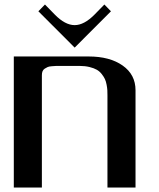

<svg xmlns="http://www.w3.org/2000/svg" viewBox="-20 -835 707 855"><path d="M312.5 -623 150.9 -784.7 180.2 -814.9 224.1 -770Q270 -723.1 312.5 -723.1Q354.5 -723.1 400.9 -770L444.8 -814.9L474.1 -784.7ZM41.5 -583.5H375Q468.8 -583.5 526.1 -543.2Q583.5 -502.9 583.5 -433.1V0H458.5V-410.6Q458.5 -423.8 458 -433.3Q457.5 -442.9 454.8 -457.5Q452.1 -472.2 447.3 -482.7Q442.4 -493.2 433.1 -505.1Q423.8 -517.1 411.1 -524.4Q398.4 -531.7 378.4 -536.6Q358.4 -541.5 333.5 -541.5H250Q235.8 -541.5 228.8 -541.3Q221.7 -541 210 -540Q198.2 -539.1 192.1 -536.4Q186 -533.7 179.2 -529.3Q172.4 -524.9 169.4 -517.6Q166.5 -510.3 166.5 -500V0H41.5Z"/></svg>

Font: Gputeks
Style: Bold
Weight: 600
Width: 8
Version: Version 0.9